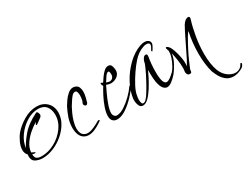

<svg xmlns="http://www.w3.org/2000/svg" viewBox="-43 -581 1322 1013"><g transform="rotate(-30 618.5 -74.5)"><path d="M79 -8Q56 -8 36.5 -17.5Q17 -27 17 -53Q17 -62 18 -65Q5 -78 5 -99Q5 -121 16.5 -145.5Q28 -170 42 -187Q67 -216 105.5 -238.5Q144 -261 183 -261Q221 -261 245 -238Q269 -215 269 -177Q269 -144 251.5 -113.5Q234 -83 205.5 -59Q177 -35 143.5 -21.5Q110 -8 79 -8ZM79 -20Q119 -20 158 -41Q197 -62 223 -97.5Q249 -133 249 -174Q249 -206 233 -226Q217 -246 184 -246Q148 -246 113 -224Q78 -202 54 -168Q30 -134 27 -98Q38 -124 71 -163.5Q104 -203 165 -233Q166 -234 169 -234Q174 -234 177 -226.5Q180 -219 180 -213Q180 -212 178 -207.5Q176 -203 173 -201Q170 -199 162 -193Q154 -187 146.5 -181.5Q139 -176 137 -176Q134 -176 134 -178Q134 -182 137.5 -187Q141 -192 142 -193Q121 -181 97.5 -161Q74 -141 57.5 -116.5Q41 -92 39 -65Q42 -63 50.5 -59.5Q59 -56 59 -54Q59 -51 55 -51Q51 -51 47 -52Q43 -53 39 -54Q39 -34 49 -27Q59 -20 79 -20Z M324 2Q306 -8 299 -27Q292 -46 292 -67Q292 -83 294.5 -98Q297 -113 301 -125Q306 -140 312 -154Q318 -168 325 -182Q332 -194 343.5 -210.5Q355 -227 370 -239.5Q385 -252 401 -252Q410 -252 418 -248Q429 -243 433.5 -231.5Q438 -220 438 -206Q438 -190 434 -174.5Q430 -159 427 -148Q427 -145 425 -143Q423 -139 419.5 -136.5Q416 -134 412 -136Q403 -141 403 -148Q403 -154 406.5 -160Q410 -166 410 -170Q411 -175 412 -182.5Q413 -190 413 -198Q413 -209 410 -218Q407 -227 398 -227Q388 -227 377.5 -214.5Q367 -202 358.5 -187.5Q350 -173 346 -168Q340 -157 331 -137.5Q322 -118 315.5 -95.5Q309 -73 309 -52Q309 -38 314 -26.5Q319 -15 330 -9Q338 -4 350 -4Q361 -4 371.5 -7.5Q382 -11 391 -15Q400 -19 407.5 -23Q415 -27 422 -31Q427 -35 433 -35Q437 -35 437 -32Q437 -29 426 -22Q407 -9 387 -0.5Q367 8 349 8Q336 8 324 2Z M527 11Q508 13 496.5 3Q485 -7 485 -28Q485 -50 495 -79Q505 -108 519 -135Q533 -162 544 -179Q543 -180 540.5 -185.5Q538 -191 538 -195Q538 -199 541 -199Q544 -199 552 -194Q559 -205 569.5 -220Q580 -235 592.5 -246.5Q605 -258 619 -258Q634 -258 638.5 -243Q643 -228 643 -218Q643 -198 628 -185Q613 -172 590 -170Q581 -170 571.5 -172.5Q562 -175 560 -177Q553 -163 540.5 -136Q528 -109 518 -81Q508 -53 508 -34Q508 -23 514.5 -15Q521 -7 534 -8Q554 -10 577.5 -25.5Q601 -41 624 -63.5Q647 -86 662 -108Q664 -111 666 -111Q668 -111 669 -108Q670 -105 669 -103Q655 -81 630.5 -55Q606 -29 578.5 -10Q551 9 527 11ZM587 -182Q601 -184 607 -194Q613 -204 611 -218Q611 -222 609.5 -226.5Q608 -231 603 -231Q594 -230 582.5 -212.5Q571 -195 566 -187Q568 -186 576.5 -184Q585 -182 587 -182Z M1215 109Q1189 122 1167 122Q1140 122 1122 107.5Q1104 93 1093.5 73.5Q1083 54 1078 40Q1064 -10 1064 -74Q1064 -141 1078 -205Q1071 -198 1061 -181.5Q1051 -165 1042.5 -148.5Q1034 -132 1029 -123Q1013 -92 1000 -62Q987 -32 985 -26Q984 -20 983 -12.5Q982 -5 973 -5H971Q962 -5 957.5 -12.5Q953 -20 954 -29Q955 -34 955.5 -39.5Q956 -45 956 -52Q956 -75 952 -101.5Q948 -128 943 -147Q940 -120 924.5 -91.5Q909 -63 895 -46Q880 -29 864 -16.5Q848 -4 834 -4Q822 -4 811.5 -16Q801 -28 795 -57Q793 -68 791.5 -90Q790 -112 791 -134Q785 -120 772 -95Q759 -70 743 -44.5Q727 -19 709.5 -1.5Q692 16 675 16Q662 16 655.5 5Q649 -6 647.5 -20Q646 -34 647 -42Q653 -87 678 -133Q703 -179 740.5 -215Q778 -251 820 -266Q828 -269 834.5 -270Q841 -271 847 -271Q861 -271 870 -264.5Q879 -258 879 -247Q879 -237 870 -223L862 -210Q861 -208 859 -208Q857 -208 856 -210.5Q855 -213 857 -216L864 -228Q869 -238 869 -243Q869 -250 863.5 -253Q858 -256 850 -256Q841 -256 833 -253Q812 -246 796.5 -235Q781 -224 766 -207Q748 -187 727.5 -157Q707 -127 691 -96.5Q675 -66 672 -41Q670 -33 670 -20Q670 -11 672.5 -2.5Q675 6 682 6Q691 6 699.5 -3Q708 -12 712 -18Q723 -34 739 -62Q755 -90 770 -120Q785 -150 793 -171Q794 -174 794 -177Q794 -180 795 -181Q797 -190 803.5 -200Q810 -210 820 -210Q828 -210 828 -200V-196Q824 -174 822 -151Q820 -128 820 -105Q820 -65 826.5 -47Q833 -29 845 -29Q854 -29 866 -37.5Q878 -46 893 -60Q901 -68 911.5 -86.5Q922 -105 929.5 -127.5Q937 -150 935 -170Q930 -180 930 -186Q930 -190 933 -190Q940 -190 948 -180Q955 -173 963 -150.5Q971 -128 976 -100.5Q981 -73 978 -48Q985 -59 997 -82Q1009 -105 1023 -135Q1036 -161 1049.5 -189Q1063 -217 1078 -244Q1086 -257 1096 -264Q1105 -270 1112 -270Q1121 -270 1121 -260Q1121 -259 1120.5 -256.5Q1120 -254 1119 -251Q1107 -214 1098 -161.5Q1089 -109 1089 -58Q1089 -28 1093 -1Q1097 26 1105 47Q1117 77 1139.5 93.5Q1162 110 1184 110Q1198 110 1210 103Q1222 96 1229 81Q1231 79 1233 79Q1237 79 1237 84Q1237 88 1230 98Q1225 104 1215 109Z"/></g></svg>

Font: Fuggles
Style: Regular
Weight: 400
Designer: Rob Leuschke
Foundry: Robert E. Leuschke
Version: Version 1.100; ttfautohint (v1.8.3)